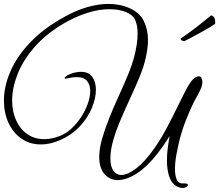

<svg xmlns="http://www.w3.org/2000/svg" viewBox="-24 -881 1119 981"><path d="M902 79Q874 74 858 53.5Q842 33 835.5 2.5Q829 -28 829 -61Q829 -95 833.5 -128Q838 -161 843 -186Q828 -162 814.5 -142.5Q801 -123 781 -97Q727 -28 674.5 5.5Q622 39 578 39Q537 39 510 8.5Q483 -22 483 -80Q483 -122 498 -173.5Q513 -225 535.5 -281Q558 -337 583.5 -392.5Q609 -448 630 -499Q651 -550 662 -592Q670 -623 674.5 -652.5Q679 -682 679 -710Q679 -745 670 -770.5Q661 -796 641 -808Q619 -822 592 -828Q565 -834 536 -834Q481 -834 421.5 -815Q362 -796 305 -763Q211 -708 152 -640Q93 -572 65.5 -501.5Q38 -431 38 -368Q38 -312 58 -267Q78 -222 115 -196Q152 -170 202 -170Q240 -170 281 -186Q313 -198 341 -224Q369 -250 390.5 -283Q412 -316 424.5 -351Q437 -386 437 -416Q437 -447 421 -467Q405 -487 368 -487Q360 -487 351 -486Q342 -485 332 -483Q325 -482 319.5 -480.5Q314 -479 311 -479Q306 -479 306 -482Q306 -486 315 -492.5Q324 -499 328 -500Q346 -508 361.5 -511Q377 -514 390 -514Q429 -514 447.5 -488Q466 -462 466 -422Q466 -379 445 -328.5Q424 -278 382.5 -234Q341 -190 280 -164Q231 -143 185 -143Q129 -143 86 -172.5Q43 -202 19.5 -253Q-4 -304 -4 -367Q-4 -438 28.5 -514.5Q61 -591 129.5 -663.5Q198 -736 307 -796Q367 -829 423.5 -845Q480 -861 530 -861Q557 -861 584.5 -856Q612 -851 636 -840Q689 -818 710.5 -774Q732 -730 732 -677Q732 -636 721 -587Q711 -541 689.5 -489Q668 -437 642.5 -382Q617 -327 593.5 -272Q570 -217 555 -166Q540 -115 540 -71Q540 -30 555.5 -8.5Q571 13 596 13Q628 13 672.5 -21Q717 -55 766 -125Q800 -174 830.5 -232Q861 -290 887.5 -344.5Q914 -399 935 -438Q952 -467 965.5 -479Q979 -491 992 -491Q1002 -491 1006 -481Q1010 -471 1010 -461Q1010 -445 1000.5 -424Q991 -403 978 -380.5Q965 -358 955 -335Q945 -314 927 -269.5Q909 -225 895 -173Q885 -133 877.5 -92Q870 -51 870 -18Q870 15 878.5 35.5Q887 56 906 56H917Q936 56 936 64Q936 70 926 75.5Q916 81 902 79ZM917 -670Q910 -672 904.5 -674.5Q899 -677 899 -684Q938 -710 978 -741Q1018 -772 1054 -802Q1062 -802 1069.5 -793Q1077 -784 1075 -759Q1065 -752 1043.5 -739Q1022 -726 997 -712.5Q972 -699 950.5 -687.5Q929 -676 917 -670Z"/></svg>

Font: Great Vibes
Style: Regular
Weight: 400
Designer: Robert E. Leuschke, Viktoriya Grabowska, Viviana Monsalve, Eben Sorkin
Foundry: Robert E. Leuschke
Version: Version 1.103; ttfautohint (v1.8.4.7-5d5b)